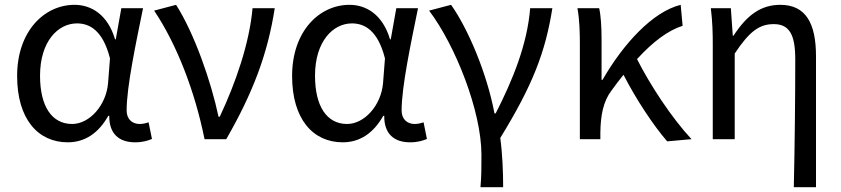

<svg xmlns="http://www.w3.org/2000/svg" viewBox="-20 -577 3487 796"><path d="M261 13C331 13 388 -24 429 -97H433C432 -21 475 13 540 13C572 13 594 6 610 -1L596 -70C585 -66 571 -63 559 -63C529 -63 505 -82 505 -119C505 -218 544 -400 573 -543H483L460 -414H457C426 -518 357 -557 289 -557C164 -557 51 -448 51 -262C51 -84 137 13 261 13ZM279 -63C195 -63 146 -136 146 -263C146 -406 221 -480 299 -480C350 -480 406 -453 436 -335L428 -232C420 -140 351 -63 279 -63Z M828 0H918C1028 -191 1090 -354 1119 -543H1027C1014 -397 957 -233 891 -93H886C855 -240 785 -440 710 -557L619 -533C712 -395 788 -199 828 0Z M1401 13C1471 13 1528 -24 1569 -97H1573C1572 -21 1615 13 1680 13C1712 13 1734 6 1750 -1L1736 -70C1725 -66 1711 -63 1699 -63C1669 -63 1645 -82 1645 -119C1645 -218 1684 -400 1713 -543H1623L1600 -414H1597C1566 -518 1497 -557 1429 -557C1304 -557 1191 -448 1191 -262C1191 -84 1277 13 1401 13ZM1419 -63C1335 -63 1286 -136 1286 -263C1286 -406 1361 -480 1439 -480C1490 -480 1546 -453 1576 -335L1568 -232C1560 -140 1491 -63 1419 -63Z M1972 199H2066C2066 137 2063 60 2054 -5C2188 -223 2241 -360 2270 -543H2178C2166 -392 2105 -244 2035 -107H2030C1998 -277 1918 -462 1850 -557L1759 -533C1868 -389 1976 -116 1976 65C1976 125 1976 150 1972 199Z M2847 0C2764 -89 2675 -225 2621 -332C2688 -405 2750 -451 2810 -470L2802 -557C2685 -528 2564 -395 2478 -246H2474V-416C2474 -464 2471 -514 2464 -543H2374C2383 -495 2384 -438 2384 -394V0H2469V-28C2470 -99 2481 -156 2514 -200C2531 -224 2548 -246 2565 -267C2616 -167 2688 -58 2746 9Z M3271 199H3363V-344C3363 -483 3319 -557 3215 -557C3135 -557 3077 -515 3021 -429H3018L3010 -543H2927C2934 -486 2935 -438 2935 -394V0H3026V-355C3087 -447 3128 -477 3188 -477C3252 -477 3277 -434 3277 -332C3277 -175 3275 22 3271 199Z"/></svg>

Font: Noto Sans CJK TC Regular
Style: Regular
Weight: 400
Designer: Ryoko NISHIZUKA (kana & ideographs); Paul D. Hunt (Latin, Greek & Cyrillic); Wenlong ZHANG (bopomofo); Sandoll Communica
Foundry: Adobe Systems Incorporated
Version: Version 1.001;PS 1.001;hotconv 1.0.78;makeotf.lib2.5.61930